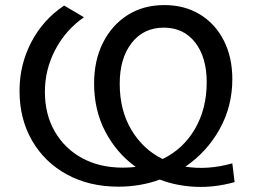

<svg xmlns="http://www.w3.org/2000/svg" viewBox="-20 -728 1014 757"><path d="M447 8Q332 8 244 -40Q156 -88 106.5 -173.5Q57 -259 57 -370Q57 -473 103.5 -562Q150 -651 233 -706L311 -660Q239 -610 198 -532Q157 -454 157 -366Q157 -277 196 -209.5Q235 -142 304 -104.5Q373 -67 465 -67Q491 -67 515 -70Q440 -124 395.5 -208.5Q351 -293 351 -399Q351 -490 386 -559.5Q421 -629 483 -668.5Q545 -708 628 -708Q708 -708 768.5 -671Q829 -634 862.5 -568Q896 -502 896 -416Q896 -309 846 -219Q796 -129 711 -71Q753 -64 799.5 -67Q846 -70 896 -84L905 -10Q826 12 750.5 8.5Q675 5 610 -20Q572 -6 531 1Q490 8 447 8ZM621 -101Q702 -140 748.5 -219.5Q795 -299 795 -404Q795 -502 749.5 -560.5Q704 -619 626 -619Q546 -619 499 -558.5Q452 -498 452 -398Q452 -293 498 -216Q544 -139 621 -101Z"/></svg>

Font: Montserrat Medium
Style: Regular
Weight: 500
Designer: Julieta Ulanovsky
Foundry: Julieta Ulanovsky
Version: Version 9.000; ttfautohint (v1.8.4.7-5d5b)